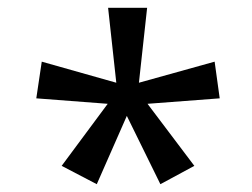

<svg xmlns="http://www.w3.org/2000/svg" viewBox="-20 -765 647 492"><path d="M138 -340 256 -499 73 -513 87 -607 278 -553 257 -745H357L336 -553L530 -607L543 -513L358 -499L478 -340L391 -293L305 -468L228 -293Z"/></svg>

Font: ugurmukhi85
Style: Book
Weight: 400
Designer: Jelle Bosma - Monotype Design Team
Foundry: Monotype Imaging Inc.
Version: Version 2.003